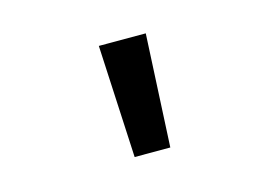

<svg xmlns="http://www.w3.org/2000/svg" viewBox="-53 -867 706 494"><g transform="rotate(-15 300.0 -620.0)"><path d="M253 -470 238 -770H363L348 -470Z"/></g></svg>

Font: M PLUS Code Latin 60 Medium
Style: Regular
Weight: 500
Width: 7
Monospace: yes
Designer: Coji Morishita
Foundry: UNDERFOREST DESIGN
Version: Version 1.005; ttfautohint (v1.8.3)